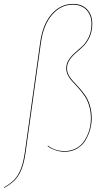

<svg xmlns="http://www.w3.org/2000/svg" viewBox="-59 -753 551 965"><path d="M-37.6 191.4 -39.1 189Q-5.9 169.4 13.2 149.9Q32.2 130.4 45.7 96.4Q59.1 62.5 66.4 8.3L143.1 -541Q155.8 -631.3 200.7 -682.4Q245.6 -733.4 308.1 -733.4Q353 -733.4 378.9 -705.6Q404.8 -677.7 404.8 -633.8Q404.8 -596.7 391.6 -567.6Q378.4 -538.6 359.9 -520.8Q341.3 -502.9 322.8 -487.3Q304.2 -471.7 291 -452.1Q277.8 -432.6 277.8 -409.2Q277.8 -391.1 287.1 -374Q296.4 -356.9 310.1 -343.3Q323.7 -329.6 339.8 -311Q356 -292.5 369.6 -273.2Q383.3 -253.9 392.6 -223.6Q401.9 -193.4 401.9 -157.7Q401.9 -130.9 394.3 -103.3Q386.7 -75.7 371.8 -49.6Q356.9 -23.4 329.3 -6.8Q301.8 9.8 266.6 9.8Q241.2 9.8 218 1.5Q194.8 -6.8 180.7 -18.1L181.6 -21.5Q216.3 6.3 266.6 6.3Q294.4 6.3 317.6 -4.6Q340.8 -15.6 355.2 -32.7Q369.6 -49.8 379.6 -72Q389.6 -94.2 393.8 -115.5Q397.9 -136.7 397.9 -156.7Q397.9 -192.4 388.7 -222.4Q379.4 -252.4 365.7 -271.7Q352.1 -291 335.9 -309.6Q319.8 -328.1 306.2 -341.8Q292.5 -355.5 283.2 -373Q273.9 -390.6 273.9 -409.2Q273.9 -433.6 287.1 -453.4Q300.3 -473.1 318.8 -488.8Q337.4 -504.4 356 -522Q374.5 -539.6 387.7 -568.1Q400.9 -596.7 400.9 -633.8Q400.9 -675.8 376 -702.6Q351.1 -729.5 307.1 -729.5Q247.1 -729.5 203.4 -679.4Q159.7 -629.4 147 -540.5L70.3 8.3Q63 63.5 49.1 97.9Q35.2 132.3 15.9 151.9Q-3.4 171.4 -37.6 191.4Z"/></svg>

Font: Fira Sans Compressed Four
Style: Italic
Weight: 100
Width: 3
Italic angle: -8°
Designer: Carrois Corporate & Edenspiekermann AG
Foundry: Carrois Corporate GbR & Edenspiekermann AG
Version: Version 4.203;PS 004.203;hotconv 1.0.88;makeotf.lib2.5.64775